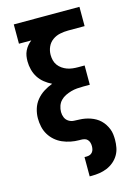

<svg xmlns="http://www.w3.org/2000/svg" viewBox="-139 -808 778 1096"><g transform="rotate(-15 250.0 -260.0)"><path d="M250 215V101H263Q273 101 282 97.5Q291 94 297 86.5Q303 79 305 69.5Q307 60 307 51Q307 40 304 30Q301 20 294 12.5Q287 5 276.5 2.5Q266 0 256 0Q254 0 251 0Q248 0 246 0Q221 0 196 -5Q171 -10 148 -20Q125 -30 106 -46.5Q87 -63 74 -84.5Q61 -106 55.5 -131Q50 -156 50 -181Q50 -209 58.5 -237Q67 -265 85.5 -287.5Q104 -310 128.5 -325.5Q153 -341 180 -351Q157 -362 137 -378Q117 -394 103.5 -415Q90 -436 83.5 -461Q77 -486 77 -511Q77 -527 79.5 -542.5Q82 -558 89 -572.5Q96 -587 106 -599Q116 -611 129 -621H56V-735H444V-621H347Q323 -621 298.5 -616Q274 -611 254 -596.5Q234 -582 224 -559.5Q214 -537 214 -512Q214 -496 218 -480Q222 -464 231.5 -451Q241 -438 254.5 -428.5Q268 -419 283 -413.5Q298 -408 314.5 -406Q331 -404 347 -404H386V-290H347Q329 -290 310.5 -288.5Q292 -287 274.5 -282Q257 -277 240.5 -269Q224 -261 211.5 -248Q199 -235 193 -217.5Q187 -200 187 -182Q187 -165 193.5 -149.5Q200 -134 214 -125Q228 -116 244.5 -115Q261 -114 277.5 -113.5Q294 -113 310.5 -110Q327 -107 342.5 -101.5Q358 -96 372 -88Q386 -80 398 -68.5Q410 -57 419 -43Q428 -29 434 -14Q440 1 442 17.5Q444 34 444 50Q444 74 439.5 97Q435 120 423 140Q411 160 393 175Q375 190 353.5 199Q332 208 309 211.5Q286 215 263 215Z"/></g></svg>

Font: Iosevka SS04 Heavy
Style: Regular
Weight: 900
Monospace: yes
Designer: Belleve Invis
Foundry: Belleve Invis
Version: Version 19.0.0; ttfautohint (v1.8.4)